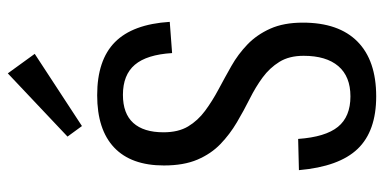

<svg xmlns="http://www.w3.org/2000/svg" viewBox="-266 -711 984 492"><g transform="rotate(-90 226.0 -465.0)"><path d="M225 7Q136 7 90.5 -40.5Q45 -88 36 -191L116 -193Q121 -123 147 -91Q173 -59 225 -59Q276 -59 302.5 -90Q329 -121 329 -179Q329 -216 313.5 -241Q298 -266 273.5 -284Q249 -302 219 -317Q189 -332 158.5 -350Q128 -368 103 -392Q78 -416 63 -451Q48 -486 48 -537Q48 -621 94 -664.5Q140 -708 228 -708Q318 -708 364 -662.5Q410 -617 416 -522L336 -516Q332 -581 306 -611.5Q280 -642 229 -642Q181 -642 157 -615.5Q133 -589 133 -538Q133 -500 148 -475Q163 -450 188 -431.5Q213 -413 243 -397Q273 -381 303 -364Q333 -347 358 -323Q383 -299 398.5 -264.5Q414 -230 414 -181Q414 -89 365.5 -41Q317 7 225 7ZM334 -868 149 -747 122 -784 284 -937Z"/></g></svg>

Font: Pathway Extreme Condensed
Style: Regular
Weight: 400
Width: 3
Version: Version 1.001;gftools[0.9.26]